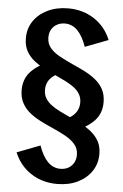

<svg xmlns="http://www.w3.org/2000/svg" viewBox="-62 -794 668 1042"><g transform="rotate(5 272.0 -272.5)"><path d="M349.9 -88.2 262.6 -140Q298.4 -146 324 -160.5Q349.6 -175 363 -196.8Q376.3 -218.6 376.3 -245.8Q376.3 -272.4 364.2 -292.4Q352.2 -312.4 331.5 -327.6Q310.8 -342.9 284.8 -355.9Q258.9 -368.9 230.8 -381.6Q198.5 -396.4 166.7 -412.7Q134.9 -429 108.8 -450.1Q82.7 -471.1 67.2 -500Q51.7 -528.9 51.7 -568.9Q51.7 -621.7 79.1 -662.2Q106.5 -702.8 155.4 -726.4Q204.4 -750 266.9 -750Q347.1 -750 408.7 -709.9Q470.3 -669.8 500.1 -598L374.2 -549.8Q354.2 -607.1 325.2 -636.8Q296.2 -666.5 256 -666.5Q233.1 -666.5 214.2 -656.5Q195.3 -646.6 184.2 -628.1Q173 -609.7 173 -583.9Q173 -549.3 193.6 -525.6Q214.1 -501.9 247.4 -484.2Q280.8 -466.4 318.6 -449Q352.2 -434.6 384.4 -418.1Q416.7 -401.7 443.5 -380.3Q470.3 -358.9 486.3 -329.3Q502.3 -299.7 502.3 -258.1Q502.3 -194.7 460.9 -154Q419.5 -113.4 349.9 -88.2ZM289 204.7Q208.8 204.7 147.1 164.6Q85.4 124.6 55.5 53L181.7 4.5Q201.7 62.1 230.9 91.7Q260.2 121.2 299.6 121.2Q323.5 121.2 342.1 111.3Q360.6 101.3 371.7 82.5Q382.9 63.7 382.9 38.9Q382.9 4 362.2 -19.7Q341.5 -43.4 308.2 -61.5Q274.9 -79.6 237 -96.3Q203.8 -110.7 171.3 -127.2Q138.9 -143.6 112.3 -165Q85.7 -186.3 69.5 -216.3Q53.4 -246.3 53.4 -287.2Q53.4 -350.6 94.9 -391.8Q136.4 -432.9 205.7 -457.1L293.1 -405.2Q257.2 -399.2 231.6 -384.6Q206 -370 192.7 -348.7Q179.4 -327.4 179.4 -299.2Q179.4 -272.6 191.4 -252.8Q203.5 -232.9 224.2 -217.6Q244.8 -202.4 270.9 -189.4Q297.1 -176.4 324.9 -163.6Q357.2 -149.2 388.9 -132.8Q420.7 -116.3 446.8 -95.2Q473 -74.1 488.5 -45.3Q504 -16.4 504 23.6Q504 75.7 476.6 116.6Q449.2 157.5 400.7 181.1Q352.3 204.7 289 204.7Z"/></g></svg>

Font: Sutasoma
Style: Regular
Weight: 400
Designer: Izhar Fathurrohim, Akbar Rohmanto, Arusyal Khofiqoini
Foundry: Kiwari Kolektiv
Version: Version 1.102